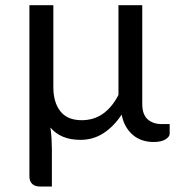

<svg xmlns="http://www.w3.org/2000/svg" viewBox="-20 -526 690 718"><path d="M614.5 -62V-26Q614.5 -14.5 598.8 -4.8Q583 5 554 5Q533 5 513.8 -1Q494.5 -7 478.8 -19.8Q463 -32.5 451.5 -51.8Q440 -71 435 -97.5Q405 -52.5 366.8 -27.8Q328.5 -3 280.5 -3Q243 -3 215.2 -14.8Q187.5 -26.5 168.5 -49Q171.5 -28.5 172.8 -7.2Q174 14 174 32V171.5H129.5Q110.5 171.5 100.2 161.5Q90 151.5 90 133.5V-506.5H179.5V-200Q179.5 -143 205.8 -109.8Q232 -76.5 285.5 -76.5Q331.5 -76.5 365.8 -101.2Q400 -126 423 -171V-506.5H512V-137Q512 -98 532 -80Q552 -62 585 -62Z"/></svg>

Font: Lato 2
Style: Regular
Weight: 400
Designer: Lukasz Dziedzic with Adam Twardoch and Botio Nikoltchev
Foundry: tyPoland Lukasz Dziedzic
Version: Version 2.015; 2015-08-06; http://www.latofonts.com/